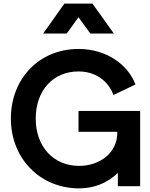

<svg xmlns="http://www.w3.org/2000/svg" viewBox="-20 -1027 829 1059"><path d="M416 12C495 12 573 -16 630 -74V0H753V-415H413V-300H627V-296C627 -182 529 -112 416 -112C276 -112 177 -217 177 -373C177 -528 273 -633 413 -633C508 -633 577 -580 606 -503L727 -561C688 -667 571 -757 413 -757C198 -757 40 -595 40 -373C40 -151 203 12 416 12ZM218 -842H348L413 -932L478 -842H608L490 -1007H335Z"/></svg>

Font: Mluvka
Style: Bold
Weight: 700
Designer: Modified by Jiří Krblich, Original typeface by Gumpita Rahayu
Foundry: Gumpita Rahayu & Jiří Krblich
Version: Version 2.000;Glyphs 3.1.1 (3134)